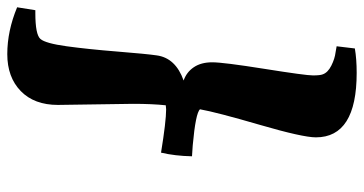

<svg xmlns="http://www.w3.org/2000/svg" viewBox="-256 -519 999 527"><g transform="rotate(-90 243.5 -255.5)"><path d="M222 -390 219 -596Q219 -661 257 -698Q295 -735 358.5 -735Q422 -735 487 -708L479 -658Q475 -658 471 -658Q412 -658 400 -644Q388 -630 380 -572Q372 -514 365.5 -433Q359 -352 355 -325Q348 -273 286 -251Q309 -243 322.5 -223Q336 -203 336 -172.5Q336 -142 318 -29Q300 84 300 104Q300 124 303 131Q308 145 327 154.5Q346 164 363 166L380 169L374 219Q345 224 307 224Q130 224 130 112Q130 76 164.5 -42.5Q199 -161 207 -206Q197 -218 108 -226L78 -228Q79 -275 88 -313Q174 -299 207 -299L218 -300Q222 -337 222 -390Z"/></g></svg>

Font: Oleo Script
Style: Bold
Weight: 700
Designer: Soytutype
Foundry: Soytutype
Version: Version 1.002